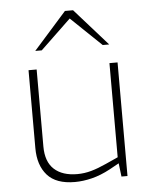

<svg xmlns="http://www.w3.org/2000/svg" viewBox="-53 -774 659 825"><g transform="rotate(-5 277.0 -362.0)"><path d="M237 6Q156 6 118 -37Q80 -80 80 -154V-490H115V-158Q115 -92 150.5 -59.5Q186 -27 250 -27Q281 -27 311 -35.5Q341 -44 376 -60L429 -84V-490H464V0H438L430 -66L437 -61L390 -35Q349 -13 310.5 -3.5Q272 6 237 6ZM407 -570 268 -703 258 -730H293L435 -570ZM116 -570 258 -730H293L283 -703L144 -570Z"/></g></svg>

Font: REM Thin
Style: Regular
Weight: 250
Designer: Octavio Pardo
Foundry: Ashler Design
Version: Version 1.005;gftools[0.9.28]